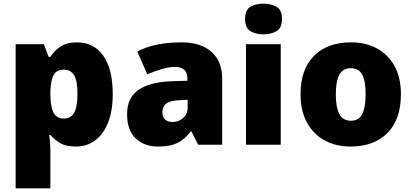

<svg xmlns="http://www.w3.org/2000/svg" viewBox="-20 -796 2268 1056"><path d="M404 -563Q496 -563 548 -489.5Q600 -416 600 -278Q600 -184 573.5 -119.5Q547 -55 501.5 -22.5Q456 10 398 10Q340 10 307.5 -11Q275 -32 257 -54H251Q253 -35 255 -13Q257 9 257 38V240H66V-553H221L248 -483H257Q277 -515 311.5 -539Q346 -563 404 -563ZM332 -413Q290 -413 274.5 -383Q259 -353 257 -294V-279Q257 -213 273 -178.5Q289 -144 333 -144Q369 -144 387.5 -175.5Q406 -207 406 -280Q406 -353 387 -383Q368 -413 332 -413Z M979 -563Q1084 -563 1143 -511Q1202 -459 1202 -363V0H1070L1033 -73H1029Q1006 -44 981.5 -25.5Q957 -7 925 1.5Q893 10 847 10Q775 10 727 -34Q679 -78 679 -169Q679 -258 740.5 -301Q802 -344 919 -349L1011 -352V-360Q1011 -397 993 -412.5Q975 -428 944 -428Q911 -428 871 -416.5Q831 -405 790 -387L735 -513Q783 -538 843.5 -550.5Q904 -563 979 -563ZM968 -245Q916 -243 894.5 -226.5Q873 -210 873 -180Q873 -152 888 -138.5Q903 -125 928 -125Q963 -125 987.5 -147Q1012 -169 1012 -204V-247Z M1429 -776Q1470 -776 1500.5 -759Q1531 -742 1531 -691Q1531 -642 1500.5 -624.5Q1470 -607 1429 -607Q1387 -607 1357.5 -624.5Q1328 -642 1328 -691Q1328 -742 1357.5 -759Q1387 -776 1429 -776ZM1524 -553V0H1333V-553Z M2185 -278Q2185 -139 2111 -64.5Q2037 10 1908 10Q1828 10 1766 -23.5Q1704 -57 1668.5 -121.5Q1633 -186 1633 -278Q1633 -415 1707 -489Q1781 -563 1911 -563Q1991 -563 2052.5 -530Q2114 -497 2149.5 -433.5Q2185 -370 2185 -278ZM1827 -278Q1827 -207 1846 -169.5Q1865 -132 1910 -132Q1954 -132 1972.5 -169.5Q1991 -207 1991 -278Q1991 -349 1972.5 -385Q1954 -421 1909 -421Q1866 -421 1846.5 -385Q1827 -349 1827 -278Z"/></svg>

Font: Noto Sans Khmer UI Black
Style: Regular
Weight: 900
Designer: Danh Hong and the Monotype Design Team
Foundry: Monotype Imaging Inc.
Version: Version 2.002; ttfautohint (v1.8.4.7-5d5b)